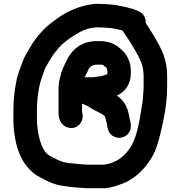

<svg xmlns="http://www.w3.org/2000/svg" viewBox="-20 -810 943 1004"><path d="M627 -641C647.9 -609.6 667.7 -580.3 687 -546C708.6 -507.5 731 -472.5 731 -413V-357C731 -349 730.7 -340.7 730 -332L728 -306C727.3 -298 726.7 -289.7 726 -281C712.3 -199 701.1 -102.2 663.5 -42C635.5 2.8 590.7 43.5 523 51H434C400 49 367.8 46 336 42C294.4 36.5 268.5 19.4 238 3C228 -2.7 222.1 -9.6 216 -17L210 -26C208 -28.7 205.3 -33.3 202 -40C184.9 -78.5 173 -134.3 173 -190V-223C173 -294.2 181.7 -359.4 201 -411C207.7 -430 213.4 -450 223 -466L244 -501C255.9 -522.1 272.2 -542.5 287 -560C311 -586.4 339 -606.9 370.5 -626.5C403.3 -646.9 440.5 -667 491 -667C499 -667 507.3 -666.7 516 -666C524 -666 531.3 -665.7 538 -665L562 -663C579.5 -660.1 594.3 -657.2 611 -653C619.8 -653 623 -646.9 627 -641ZM742 -690C742.7 -704 739.3 -716.8 732 -728.5C718.8 -749.6 696.5 -755.1 672 -764C667.3 -764.7 663.3 -765.7 660 -767C646.5 -771.5 629.7 -774.7 615 -778C611 -778 607 -778.7 603 -780C593 -782.7 583 -784.3 573 -785C555.2 -786.6 540 -789 520 -789C509.3 -789.7 499.7 -790 491 -790C479 -790 466.7 -789 454 -787C374.7 -773 317.4 -743.5 264 -702C239.1 -684 214.2 -664.1 195 -641C173.6 -618.2 154.2 -591.7 138 -563L117 -528C109.7 -515.3 103.3 -501.7 98 -487C86 -453 70.8 -420.7 65 -382C54.5 -334.6 50 -278.1 50 -221V-190C50 -101.6 68.7 -15.5 105 39C124.9 67.5 144.1 89.9 175 109C217.7 131.8 257.8 157 318 163C353.8 169 390.3 171.9 430 174H529C562.8 172.6 619.6 152.2 644 140C697.4 111.9 735.8 72.1 768 22.5C792.5 -15.2 806.8 -61.2 819 -112C836.7 -188.8 854 -265.5 854 -357V-413C854 -498.4 824.8 -553.9 793 -608C777.1 -636.7 757.9 -663.4 742 -690ZM422 -406C428.9 -417 433.9 -427.5 439 -439C445.3 -457.9 461 -472 486 -472H500C503.3 -472 508.7 -471.7 516 -471H518C522.8 -466.2 529.2 -462.8 534 -458C542.1 -453.9 542.6 -433.3 541 -422H540C539.3 -421.3 538.7 -421 538 -421C523.1 -415.3 518.8 -415 505 -411C492.4 -409.6 479.1 -408.5 468 -406ZM664 -441C664 -487.6 642.7 -526.2 617 -549C586.8 -576.8 557.3 -595 500 -595H486C402.3 -595 352.4 -547.1 326 -489C316.3 -466.4 302.9 -446 298 -419C290.6 -396.8 286 -371.6 286 -343V-222C286 -185.9 298.7 -160.1 324 -147.5C377.9 -120.6 425.9 -173.3 409 -224V-268C413 -266 417.3 -264.3 422 -263C436 -257.4 451.1 -247.9 463 -240C482.8 -228.1 508.6 -218.7 527 -204C530.3 -199 531.9 -192.4 533 -185C535.8 -172.9 541 -160.2 541 -148C546.2 -127 550.4 -112.7 568 -100.5C598.3 -79.6 634.9 -89.6 653 -115C674.3 -144.9 659.8 -175 654 -210C646 -255.1 622.9 -288.8 591 -310C636.6 -330.2 668.2 -374 664 -441Z"/></svg>

Font: Smoothie
Style: Regular
Weight: 400
Foundry: Cannot Into Space Fonts
Version: Version 0.8